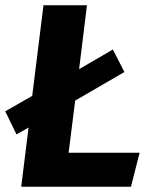

<svg xmlns="http://www.w3.org/2000/svg" viewBox="-31 -713 581 733"><path d="M469 0 502 -130H231L256 -329L444 -438L400 -524L271 -449L301 -693H135L92 -347L-11 -288L32 -200L78 -226L50 0Z"/></svg>

Font: Fira Sans OT
Style: Bold Italic
Weight: 700
Italic angle: -8°
Designer: Carrois Corporate & Edenspiekermann
Foundry: Carrois Corporate GbR & Edenspiekermann AG
Version: Version 2.001